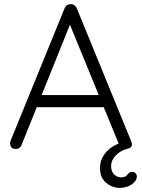

<svg xmlns="http://www.w3.org/2000/svg" viewBox="-20 -723 688 933"><path d="M562 190Q525 190 495.5 165Q466 140 466 95Q466 67 476 46Q486 25 502.5 9Q519 -7 538.5 -17Q558 -27 576 -33L583 -20L562 -12L310 -627L328 -623L85 -19Q81 -9 74 -4Q67 1 58 1Q43 1 36.5 -6Q30 -13 29 -24Q28 -30 31 -38L294 -683Q299 -694 306.5 -698.5Q314 -703 324 -703Q334 -703 341.5 -697.5Q349 -692 353 -683L619 -33Q621 -27 621 -22Q621 -13 615.5 -7.5Q610 -2 599 0Q568 7 544 31Q520 55 520 83Q520 111 535 125Q550 139 568 139Q590 139 598 127Q603 120 609 116Q615 112 622 112Q632 112 638.5 118.5Q645 125 645 135Q645 149 633 162Q621 175 602 182.5Q583 190 562 190ZM148 -202 168 -261H478L490 -202Z"/></svg>

Font: Quicksand Light
Style: Regular
Weight: 400
Version: Version 3.004